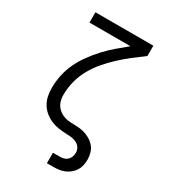

<svg xmlns="http://www.w3.org/2000/svg" viewBox="-225 -849 1049 1177"><g transform="rotate(30 300.0 -260.0)"><path d="M300 215V141H346Q361 141 375.5 137.5Q390 134 401 124Q412 114 417 100Q422 86 422 71Q422 53 413 38Q404 23 388.5 14.5Q373 6 355.5 3Q338 0 321 0Q292 -1 263.5 -4.5Q235 -8 209 -18.5Q183 -29 160 -47Q137 -65 122 -89.5Q107 -114 101 -142Q95 -170 95 -198Q95 -246 105 -292.5Q115 -339 135.5 -381.5Q156 -424 184 -462.5Q212 -501 244 -535.5Q276 -570 312 -601Q348 -632 385 -662H95V-735H505V-662Q465 -633 426 -602.5Q387 -572 351 -538.5Q315 -505 283 -467.5Q251 -430 227 -387Q203 -344 190.5 -296Q178 -248 178 -198Q178 -174 185.5 -151Q193 -128 210 -111Q227 -94 250 -85Q273 -76 297 -74.5Q321 -73 345.5 -72.5Q370 -72 393 -66Q416 -60 437.5 -48Q459 -36 475 -18Q491 0 498 23.5Q505 47 505 71Q505 91 501 111Q497 131 486.5 148.5Q476 166 460 179.5Q444 193 425.5 201Q407 209 387 212Q367 215 346 215Z"/></g></svg>

Font: Iosevka HT Extended
Style: Regular
Weight: 400
Width: 7
Monospace: yes
Designer: Belleve Invis
Foundry: Belleve Invis
Version: Version 32.3.0; ttfautohint (v1.8.4)